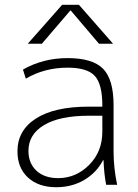

<svg xmlns="http://www.w3.org/2000/svg" viewBox="-20 -773 578 803"><path d="M274 -729 155 -590H96L240 -753H310L453 -590H394L276 -729ZM263 -530Q367 -530 411 -485.5Q455 -441 455 -333V-140Q455 -70 470 0H424Q415 -46 413 -103H411Q384 -51 332.5 -20.5Q281 10 215 10Q141 10 97 -30.5Q53 -71 53 -140Q53 -228 130.5 -277.5Q208 -327 351 -327H408V-332Q408 -421 376.5 -455.5Q345 -490 263 -490Q166 -490 88 -444L76 -482Q160 -530 263 -530ZM99 -142Q99 -90 132.5 -59Q166 -28 223 -28Q298 -28 353 -83.5Q408 -139 408 -222V-289H351Q230 -289 164.5 -250Q99 -211 99 -142Z"/></svg>

Font: Mplus 1p Light
Style: Regular
Weight: 300
Version: Version 1.061